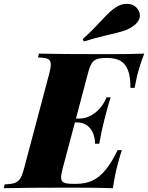

<svg xmlns="http://www.w3.org/2000/svg" viewBox="-68 -990 779 1010"><path d="M0 0ZM462.4 -878.9Q494.6 -913.1 512.7 -929.7Q530.8 -946.3 552.7 -958Q573.7 -969.7 598.6 -969.7Q641.6 -969.7 660.6 -935.1Q668 -920.9 668 -908.2Q668 -871.6 615.7 -841.8Q596.7 -831.5 572.8 -824.5Q548.8 -817.4 507.8 -808.1Q424.8 -788.6 373.5 -772L366.7 -784.2Q409.7 -821.8 462.4 -878.9ZM690.9 -708Q666.5 -645 652.8 -589.8Q647.5 -567.4 640.1 -527.8H618.2Q618.7 -585.9 605.2 -620.6Q591.8 -655.3 565.2 -670.2Q538.6 -685.1 497.1 -685.1H494.1Q459.5 -685.1 442.1 -679.2Q424.8 -673.3 414.3 -656.5Q403.8 -639.6 394 -602.1L331.5 -366.2H349.1Q380.4 -366.2 409.2 -381.6Q438 -397 459.5 -422.6Q481 -448.2 492.2 -478H514.2Q502.9 -444.3 487.8 -386.2L480 -356Q466.8 -306.2 454.1 -233.9H432.1Q432.1 -260.3 422.9 -285.9Q413.6 -311.5 391.8 -328.9Q370.1 -346.2 335 -346.2H326.2L262.2 -106Q253.4 -71.8 253.4 -57.1Q253.4 -43 260 -35.6Q266.6 -28.3 280.3 -25.6Q293.9 -22.9 318.8 -22.9H332Q380.9 -22.9 417.7 -39.8Q454.6 -56.6 486.3 -95Q518.1 -133.3 550.8 -200.2H573.2Q566.4 -182.6 551.8 -127.9Q536.1 -70.8 525.9 0Q458 -2.9 299.8 -2.9Q67.9 -2.9 -47.9 0L-43.9 -20Q-7.8 -21.5 10 -27.8Q27.8 -34.2 38.6 -51.3Q49.3 -68.4 59.1 -106L190.9 -602.1Q199.2 -633.8 199.2 -649.9Q199.2 -665 192.6 -672.9Q186 -680.7 171.9 -683.8Q157.7 -687 131.8 -688L137.2 -708Q252 -705.1 483.9 -705.1Q627.9 -705.1 690.9 -708Z"/></svg>

Font: TypoPRO Playfair Display
Style: Italic
Weight: 900
Italic angle: -14°
Designer: Claus Eggers Sørensen
Foundry: Claus Eggers Sørensen
Version: Version 1.004;PS 001.004;hotconv 1.0.70;makeotf.lib2.5.58329